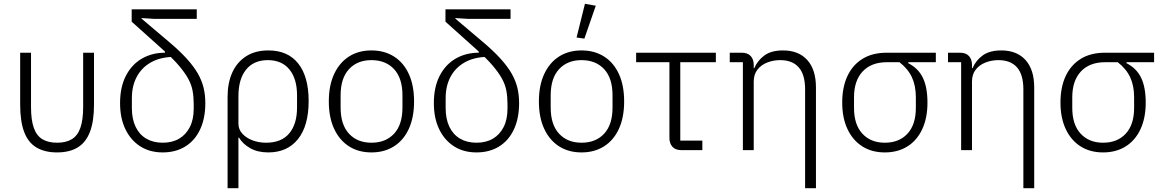

<svg xmlns="http://www.w3.org/2000/svg" viewBox="-20 -789 6111 1009"><path d="M143 -512V-227Q143 -159 157.5 -117.5Q172 -76 202.5 -57.5Q233 -39 280 -39Q327 -39 357.5 -57.5Q388 -76 402.5 -117.5Q417 -159 417 -227V-512H474V-239Q474 -151 452.5 -95.5Q431 -40 388 -14Q345 12 280 12Q215 12 171.5 -14Q128 -40 107 -95.5Q86 -151 86 -239V-512Z M887 -490Q820 -488 772 -460.5Q724 -433 698.5 -385Q673 -337 673 -273V-221Q673 -164 692.5 -123Q712 -82 748.5 -60.5Q785 -39 835 -39Q885 -39 921 -60Q957 -81 977.5 -121Q998 -161 998 -218V-243Q998 -280 992 -312.5Q986 -345 968.5 -376.5Q951 -408 919.5 -445Q888 -482 836 -528L672 -675V-740H1014V-690H788L724 -694V-691L868 -569Q924 -522 961.5 -480.5Q999 -439 1020 -402Q1041 -365 1050 -327.5Q1059 -290 1059 -248Q1059 -167 1031.5 -108.5Q1004 -50 953.5 -19Q903 12 835 12Q767 12 717 -20Q667 -52 639 -110Q611 -168 611 -247Q611 -332 642 -391.5Q673 -451 726.5 -481.5Q780 -512 847 -512V-527Z M1176 200V-279Q1176 -353 1200.5 -407.5Q1225 -462 1273 -493Q1321 -524 1390 -524Q1493 -524 1547.5 -455Q1602 -386 1602 -258Q1602 -128 1546 -58Q1490 12 1390 12Q1334 12 1294.5 -10.5Q1255 -33 1236 -66H1233V200ZM1378 -39Q1459 -39 1500 -88Q1541 -137 1541 -224V-288Q1541 -375 1501 -424Q1461 -473 1387 -473Q1314 -473 1273.5 -423.5Q1233 -374 1233 -283V-139Q1233 -109 1253.5 -86.5Q1274 -64 1307 -51.5Q1340 -39 1378 -39Z M1932 12Q1864 12 1814 -20Q1764 -52 1736 -112Q1708 -172 1708 -256Q1708 -340 1736 -400Q1764 -460 1814 -492Q1864 -524 1932 -524Q2000 -524 2050.5 -492Q2101 -460 2128.5 -400Q2156 -340 2156 -256Q2156 -172 2128.5 -112Q2101 -52 2050.5 -20Q2000 12 1932 12ZM1932 -39Q2007 -39 2051 -86.5Q2095 -134 2095 -224V-288Q2095 -378 2051 -425.5Q2007 -473 1932 -473Q1858 -473 1814 -425.5Q1770 -378 1770 -288V-224Q1770 -134 1814 -86.5Q1858 -39 1932 -39Z M2536 -490Q2469 -488 2421 -460.5Q2373 -433 2347.5 -385Q2322 -337 2322 -273V-221Q2322 -164 2341.5 -123Q2361 -82 2397.5 -60.5Q2434 -39 2484 -39Q2534 -39 2570 -60Q2606 -81 2626.5 -121Q2647 -161 2647 -218V-243Q2647 -280 2641 -312.5Q2635 -345 2617.5 -376.5Q2600 -408 2568.5 -445Q2537 -482 2485 -528L2321 -675V-740H2663V-690H2437L2373 -694V-691L2517 -569Q2573 -522 2610.5 -480.5Q2648 -439 2669 -402Q2690 -365 2699 -327.5Q2708 -290 2708 -248Q2708 -167 2680.5 -108.5Q2653 -50 2602.5 -19Q2552 12 2484 12Q2416 12 2366 -20Q2316 -52 2288 -110Q2260 -168 2260 -247Q2260 -332 2291 -391.5Q2322 -451 2375.5 -481.5Q2429 -512 2496 -512V-527Z M3036 12Q2968 12 2918 -20Q2868 -52 2840 -112Q2812 -172 2812 -256Q2812 -340 2840 -400Q2868 -460 2918 -492Q2968 -524 3036 -524Q3104 -524 3154.5 -492Q3205 -460 3232.5 -400Q3260 -340 3260 -256Q3260 -172 3232.5 -112Q3205 -52 3154.5 -20Q3104 12 3036 12ZM3036 -39Q3111 -39 3155 -86.5Q3199 -134 3199 -224V-288Q3199 -378 3155 -425.5Q3111 -473 3036 -473Q2962 -473 2918 -425.5Q2874 -378 2874 -288V-224Q2874 -134 2918 -86.5Q2962 -39 3036 -39ZM3111 -759 3051 -586 3010 -592 3054 -769Z M3671 0H3561Q3530 0 3514 -17.5Q3498 -35 3498 -63V-462H3323V-512H3742V-462H3555V-50H3671Z M3941 0H3884V-462H3815V-512H3878Q3909 -512 3925 -494.5Q3941 -477 3941 -448V-423L3909 -431H3944Q3961 -471 3997 -497.5Q4033 -524 4095 -524Q4177 -524 4222.5 -473.5Q4268 -423 4268 -329V200H4211V-319Q4211 -397 4177.5 -435Q4144 -473 4080 -473Q4044 -473 4012 -460.5Q3980 -448 3960.5 -423Q3941 -398 3941 -360Z M4898 -462H4753V-457Q4806 -430 4830 -380Q4854 -330 4854 -250Q4854 -169 4826.5 -110Q4799 -51 4748.5 -19.5Q4698 12 4630 12Q4562 12 4512 -19.5Q4462 -51 4434 -110Q4406 -169 4406 -250Q4406 -331 4433.5 -389.5Q4461 -448 4513 -480Q4565 -512 4640 -512H4898ZM4707 -462H4640Q4559 -462 4513.5 -413.5Q4468 -365 4468 -278V-222Q4468 -134 4512 -86.5Q4556 -39 4630 -39Q4705 -39 4749 -86.5Q4793 -134 4793 -222V-278Q4793 -338 4772.5 -382.5Q4752 -427 4707 -462Z M5088 0H5031V-462H4962V-512H5025Q5056 -512 5072 -494.5Q5088 -477 5088 -448V-423L5056 -431H5091Q5108 -471 5144 -497.5Q5180 -524 5242 -524Q5324 -524 5369.5 -473.5Q5415 -423 5415 -329V200H5358V-319Q5358 -397 5324.5 -435Q5291 -473 5227 -473Q5191 -473 5159 -460.5Q5127 -448 5107.5 -423Q5088 -398 5088 -360Z M6045 -462H5900V-457Q5953 -430 5977 -380Q6001 -330 6001 -250Q6001 -169 5973.5 -110Q5946 -51 5895.5 -19.5Q5845 12 5777 12Q5709 12 5659 -19.5Q5609 -51 5581 -110Q5553 -169 5553 -250Q5553 -331 5580.5 -389.5Q5608 -448 5660 -480Q5712 -512 5787 -512H6045ZM5854 -462H5787Q5706 -462 5660.5 -413.5Q5615 -365 5615 -278V-222Q5615 -134 5659 -86.5Q5703 -39 5777 -39Q5852 -39 5896 -86.5Q5940 -134 5940 -222V-278Q5940 -338 5919.5 -382.5Q5899 -427 5854 -462Z"/></svg>

Font: IBM Plex Sans Light
Style: Regular
Weight: 300
Designer: Mike Abbink, Paul van der Laan, Pieter van Rosmalen
Foundry: Bold Monday
Version: Version 3.201